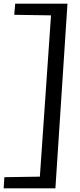

<svg xmlns="http://www.w3.org/2000/svg" viewBox="-47 -775 437 1050"><path d="M-27 255 -23 194 171 191 232 -691 31 -694 36 -755H322L256 255Z"/></svg>

Font: Lora Medium
Style: Italic
Weight: 500
Italic angle: -3°
Designer: Olga Karpushina, Alexei Vanyashin (Cyrillic)
Foundry: Cyreal
Version: Version 3.004